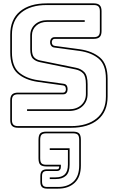

<svg xmlns="http://www.w3.org/2000/svg" viewBox="-20 -750 690 1142"><path d="M620 -176Q620 -86 562 -38Q504 10 403 10H87Q63 10 52 -1Q41 -12 41 -36V-153Q41 -177 52 -188Q63 -199 87 -199H356Q364 -199 368 -205Q372 -211 372 -218Q372 -229 368 -235Q364 -241 355 -242L205 -263Q130 -274 85.5 -312.5Q41 -351 41 -439V-544Q41 -634 98.5 -682Q156 -730 258 -730H538Q562 -730 573 -719Q584 -708 584 -684V-565Q584 -541 573 -530Q562 -519 538 -519H305Q297 -519 292.5 -513Q288 -507 288 -499Q288 -490 292.5 -484Q297 -478 306 -477L455 -457Q530 -446 575 -407.5Q620 -369 620 -281ZM403 0Q499 0 554.5 -45.5Q610 -91 610 -176V-281Q610 -365 567 -401Q524 -437 454 -447L305 -467Q292 -468 285 -477Q278 -486 278 -499Q278 -512 285 -520.5Q292 -529 305 -529H538Q557 -529 565.5 -537.5Q574 -546 574 -565V-684Q574 -703 565.5 -711.5Q557 -720 538 -720H258Q161 -720 106 -674.5Q51 -629 51 -544V-439Q51 -355 93.5 -319Q136 -283 206 -273L356 -252Q369 -251 375.5 -243Q382 -235 382 -218Q382 -206 375.5 -197.5Q369 -189 356 -189H87Q68 -189 59.5 -180.5Q51 -172 51 -153V-36Q51 -17 59.5 -8.5Q68 0 87 0ZM484 -630V-620H262Q220 -620 195 -597Q170 -574 170 -539V-457Q170 -422 184 -408Q198 -394 221 -390L432 -347Q462 -341 481.5 -321Q501 -301 501 -249V-191Q501 -147 471 -118.5Q441 -90 390 -90H141V-100H390Q436 -100 463.5 -125.5Q491 -151 491 -191V-249Q491 -296 474.5 -313.5Q458 -331 430 -337L219 -380Q193 -385 176.5 -400.5Q160 -416 160 -457V-539Q160 -579 188 -604.5Q216 -630 262 -630ZM260 372Q239 372 229.5 362.5Q220 353 220 331V297Q220 276 229.5 266.5Q239 257 260 257H319Q326 257 329 253Q332 249 332 243V240H256Q230 240 219.5 229.5Q209 219 209 191V82Q209 54 219.5 43.5Q230 33 256 33H414Q440 33 450.5 43.5Q461 54 461 82V234Q461 303 424 337.5Q387 372 326 372ZM326 362Q383 362 417 330Q451 298 451 234V82Q451 60 443 51.5Q435 43 414 43H256Q235 43 227 51.5Q219 60 219 82V191Q219 213 227 221.5Q235 230 256 230H342V243Q342 254 336 260.5Q330 267 319 267H260Q244 267 237 274Q230 281 230 297V331Q230 347 237 354.5Q244 362 260 362ZM394 132V229Q394 275 372.5 295Q351 315 311 315H276V305H311Q347 305 365.5 287Q384 269 384 229V142H276V132Z"/></svg>

Font: Bungee Outline
Style: Regular
Weight: 400
Designer: David Jonathan Ross
Foundry: David Jonathan Ross
Version: Version 1.000;PS 1.0;hotconv 1.0.72;makeotf.lib2.5.5900